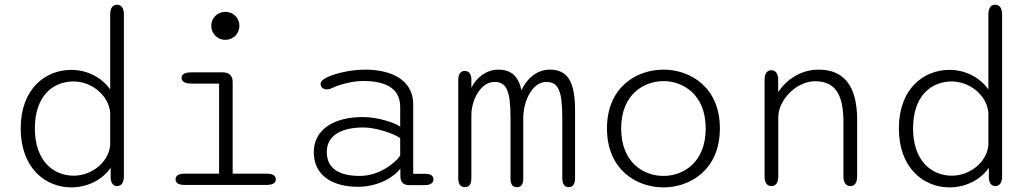

<svg xmlns="http://www.w3.org/2000/svg" viewBox="-20 -782 4373 812"><path d="M475 5C493.5 5 504 -9.5 504 -36.5V-721C504 -747.5 493.5 -762 475 -762C456.5 -762 446 -747.5 446 -721V-403.5C411.5 -453.5 349.5 -486.5 281.5 -486.5C172.5 -486.5 67.5 -407 67.5 -239C67.5 -71 172.5 10.5 281.5 10.5C350 10.5 413 -21.5 448 -72.5V-27C450.5 -6 460 5 475 5ZM446 -305V-167C437.5 -91 363.5 -39 291.5 -39C204.5 -39 127.5 -103 127.5 -239C127.5 -377.5 204.5 -437.5 291.5 -437.5C364 -437.5 439.5 -382 446 -305Z M873.5 -673C873.5 -639.5 900 -613.5 933 -613.5C966 -613.5 992.5 -639.5 992.5 -673C992.5 -706 966 -732 933 -732C900 -732 873.5 -706 873.5 -673ZM906.5 -47.5H760.5C734.5 -47.5 722.5 -39 722.5 -23.5C722.5 -8.5 734.5 0 760.5 0H1108C1134 0 1146.5 -8.5 1146.5 -23.5C1146.5 -39 1134 -47.5 1108 -47.5H964V-435C964 -461.5 949.5 -476 923 -476H788C761.5 -476 748 -467.5 748 -452.5C748 -437.5 761.5 -428.5 788 -428.5H906.5Z M1712 1H1774C1801.5 1 1813 -8.5 1813 -23.5C1813 -38.5 1801.5 -47 1779.5 -47H1727.5V-340C1727.5 -455 1617.5 -487.5 1525 -487.5C1459 -487.5 1398 -471 1363 -455C1347 -447 1336 -438.5 1336 -426.5C1336 -413.5 1346.5 -404 1362 -404C1368.5 -404 1377 -406 1386.5 -410.5C1417 -425 1471 -439.5 1516.5 -439.5C1586.5 -439.5 1672.5 -422.5 1672.5 -330V-246.5C1650 -263 1577.5 -287 1514 -287C1390 -287 1307 -232.5 1307 -138.5C1307 -39 1387 8 1494.5 8C1585 8 1652.5 -39 1673 -69L1673.5 -32C1675 -11.5 1686 1 1712 1ZM1672.5 -197.5V-124C1652 -93 1584 -38 1501.5 -38C1423 -38 1362 -63.5 1362 -139.5C1362 -209 1423 -243 1517.5 -243C1569 -243 1647.5 -217 1672.5 -197.5Z M2166 9.5C2182 9.5 2193 0 2193 -27V-282.5C2193 -360 2234.5 -435.5 2290 -435.5C2342 -435.5 2358 -397 2358 -283V-29C2358 -2.5 2368 9.5 2385 9.5C2402.5 9.5 2412 -2.5 2412 -29V-315C2412 -435.5 2381.5 -487.5 2305.5 -487.5C2250 -487.5 2208.5 -450 2185.5 -400.5C2172 -460.5 2141.5 -487.5 2087 -487.5C2036.5 -487.5 1994.5 -453.5 1973.5 -411V-446C1973.5 -470 1962 -482 1946 -482C1928 -482 1918 -469 1918 -442V-29C1918 -2.5 1928 9.5 1946 9.5C1964 9.5 1973.5 -2.5 1973.5 -29V-294.5C1973.5 -362 2015 -435.5 2070.5 -435.5C2123 -435.5 2139 -397 2139 -283V-27C2139 0 2150 9.5 2166 9.5Z M2786 10.5C2899 10.5 3024.5 -64 3024.5 -239C3024.5 -413.5 2899 -487.5 2786 -487.5C2672 -487.5 2547 -413.5 2547 -239C2547 -64 2672 10.5 2786 10.5ZM2786 -38C2704.5 -38 2607 -92 2607 -239C2607 -384 2704.5 -439 2786 -439C2867 -439 2964.5 -384 2964.5 -239C2964.5 -92 2867 -38 2786 -38Z M3576.5 5C3595 5 3605 -9.5 3605 -36.5V-275C3605 -422 3547 -487.5 3442 -487.5C3367.5 -487.5 3305.5 -445.5 3271 -392V-450.5C3269 -473 3258.5 -485 3242.5 -485C3223.5 -485 3213.5 -470.5 3213.5 -444V-36.5C3213.5 -9.5 3223.5 5 3242.5 5C3261 5 3271.5 -9.5 3271.5 -36.5V-286C3271.5 -360 3348.5 -438.5 3427.5 -438.5C3511.5 -438.5 3547 -383.5 3547 -266.5V-36.5C3547 -9.5 3557.5 5 3576.5 5Z M4189 5C4207.5 5 4218 -9.5 4218 -36.5V-721C4218 -747.5 4207.5 -762 4189 -762C4170.5 -762 4160 -747.5 4160 -721V-403.5C4125.5 -453.5 4063.5 -486.5 3995.5 -486.5C3886.5 -486.5 3781.5 -407 3781.5 -239C3781.5 -71 3886.5 10.5 3995.5 10.5C4064 10.5 4127 -21.5 4162 -72.5V-27C4164.5 -6 4174 5 4189 5ZM4160 -305V-167C4151.5 -91 4077.5 -39 4005.5 -39C3918.5 -39 3841.5 -103 3841.5 -239C3841.5 -377.5 3918.5 -437.5 4005.5 -437.5C4078 -437.5 4153.5 -382 4160 -305Z"/></svg>

Font: RTM Light Light
Style: Regular
Weight: 300
Designer: after Tyler Finck
Foundry: An Endless Supply
Version: Version 1.000;Glyphs 3.2.1 (3258)